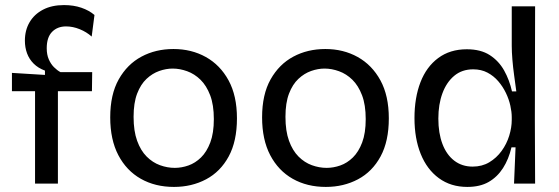

<svg xmlns="http://www.w3.org/2000/svg" viewBox="-20 -723 2203 756"><path d="M118 0V-364H27V-436L157 -428V-445Q130 -455 112.5 -472.5Q95 -490 86.5 -513Q78 -536 78 -563Q78 -604 96.5 -635.5Q115 -667 149.5 -685Q184 -703 232 -703Q270 -703 300.5 -692.5Q331 -682 352 -664L341 -579Q321 -597 294 -608Q267 -619 240 -619Q206 -619 185 -597.5Q164 -576 164 -533Q164 -508 172 -489.5Q180 -471 192.5 -458.5Q205 -446 218 -439H343L342 -364H208V0Z M665 13Q591 13 534.5 -19Q478 -51 446 -112Q414 -173 414 -261Q414 -351 447.5 -410.5Q481 -470 537 -500Q593 -530 663 -530Q734 -530 790.5 -498.5Q847 -467 880 -406.5Q913 -346 913 -257Q913 -167 880.5 -107Q848 -47 791.5 -17Q735 13 665 13ZM668 -62Q695 -62 722 -71.5Q749 -81 771.5 -103Q794 -125 808 -162Q822 -199 822 -254Q822 -310 807.5 -348Q793 -386 769.5 -409Q746 -432 717 -442.5Q688 -453 660 -453Q634 -453 607 -443.5Q580 -434 557 -412.5Q534 -391 520 -354.5Q506 -318 506 -263Q506 -207 520 -168.5Q534 -130 557.5 -106.5Q581 -83 610 -72.5Q639 -62 668 -62Z M1263 13Q1189 13 1132.5 -19Q1076 -51 1044 -112Q1012 -173 1012 -261Q1012 -351 1045.5 -410.5Q1079 -470 1135 -500Q1191 -530 1261 -530Q1332 -530 1388.5 -498.5Q1445 -467 1478 -406.5Q1511 -346 1511 -257Q1511 -167 1478.5 -107Q1446 -47 1389.5 -17Q1333 13 1263 13ZM1266 -62Q1293 -62 1320 -71.5Q1347 -81 1369.5 -103Q1392 -125 1406 -162Q1420 -199 1420 -254Q1420 -310 1405.5 -348Q1391 -386 1367.5 -409Q1344 -432 1315 -442.5Q1286 -453 1258 -453Q1232 -453 1205 -443.5Q1178 -434 1155 -412.5Q1132 -391 1118 -354.5Q1104 -318 1104 -263Q1104 -207 1118 -168.5Q1132 -130 1155.5 -106.5Q1179 -83 1208 -72.5Q1237 -62 1266 -62Z M1820 13Q1755 13 1708 -21.5Q1661 -56 1636.5 -117Q1612 -178 1612 -258Q1612 -338 1635.5 -399Q1659 -460 1705.5 -494.5Q1752 -529 1818 -529Q1873 -529 1908.5 -506Q1944 -483 1965 -445.5Q1986 -408 1996 -363H2013Q2009 -393 2004.5 -425.5Q2000 -458 1997.5 -488.5Q1995 -519 1995 -543V-698H2087L2086 -253L2087 0H2004L2010 -143H1994Q1983 -96 1960.5 -61Q1938 -26 1904 -6.5Q1870 13 1820 13ZM1841 -67Q1878 -67 1906.5 -84Q1935 -101 1955 -128.5Q1975 -156 1985 -188.5Q1995 -221 1995 -250V-262Q1995 -282 1989.5 -307Q1984 -332 1972 -357Q1960 -382 1942 -403Q1924 -424 1899.5 -437Q1875 -450 1843 -450Q1799 -450 1768.5 -424.5Q1738 -399 1722 -355.5Q1706 -312 1706 -256Q1706 -199 1722 -156.5Q1738 -114 1768.5 -90.5Q1799 -67 1841 -67Z"/></svg>

Font: Bricolage Grotesque 48pt Condensed ExtraBold
Style: Regular
Weight: 400
Version: Version 1.000;gftools[0.9.30]